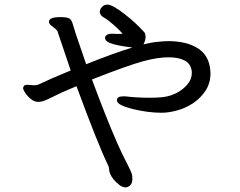

<svg xmlns="http://www.w3.org/2000/svg" viewBox="-20 -767 1040 831"><path d="M98 -400 127 -398Q139 -398 146 -401Q205 -429 286 -462Q242 -593 229 -631Q229 -633 224 -638Q221 -642 216 -645Q212 -648 202 -656Q192 -664 192 -672.5Q192 -681 200 -686Q212 -693 241.5 -693Q271 -693 281 -686.5Q291 -680 297 -656Q308 -619 323 -576.5Q338 -534 353 -489Q472 -537 552 -561Q551 -561 549 -562Q488 -569 458 -580Q435 -589 435 -602V-606V-607Q441 -621 463 -621H471L489 -620Q500 -620 511 -621Q497 -637 473.5 -658Q450 -679 433 -689Q412 -700 412 -715Q412 -730 426 -741Q433 -747 445 -747Q457 -747 477.5 -735Q498 -723 522 -704Q568 -668 605 -627Q610 -620 610 -606.5Q610 -593 602 -577Q602 -576 601 -575Q638 -584 663 -586Q689 -589 708 -589Q787 -589 835.5 -558.5Q884 -528 890 -465L891 -451Q891 -408 870.5 -376Q850 -344 818 -322Q786 -300 748.5 -289.5Q711 -279 679 -279Q621 -279 555 -295Q526 -302 506 -311.5Q486 -321 486 -333Q486 -350 513 -350H521H522Q573 -344 627 -344Q680 -344 704 -350Q747 -360 778.5 -388.5Q810 -417 810 -450V-458Q806 -491 779.5 -505Q753 -519 710 -519Q662 -519 600 -502Q536 -485 378 -423Q438 -261 486 -151Q508 -101 532 -55Q547 -26 550 -16Q553 -6 553 8Q553 32 535 41Q529 44 524 44Q510 44 496 33Q482 22 471 9Q452 -16 452 -36Q452 -43 448 -51Q403 -144 311 -394L246 -366Q220 -354 188 -338Q164 -326 146 -326Q128 -326 113 -339Q92 -356 82 -378Q78 -386 82 -392Q84 -400 98 -400Z"/></svg>

Font: Moon Stars Kai
Style: Bold
Weight: 700
Designer: GuiWonder
Version: Version 1.101